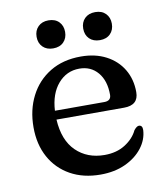

<svg xmlns="http://www.w3.org/2000/svg" viewBox="-77 -714 677 789"><g transform="rotate(-10 262.0 -319.0)"><path d="M482.5 -297Q482.5 -242.5 422 -242.5H140Q145 -155.5 191.5 -110.2Q238 -65 310 -65Q360.5 -65 396.2 -87.8Q432 -110.5 448 -144Q460 -159 469 -159Q484 -158.5 483.5 -138.5Q481.5 -98.5 455 -64.2Q428.5 -30 383.5 -9.2Q338.5 11.5 280 11.5Q208 11.5 154.2 -18.5Q100.5 -48.5 71 -102.2Q41.5 -156 41.5 -227.5Q41.5 -300 70.8 -357.2Q100 -414.5 154.2 -447.5Q208.5 -480.5 283 -480.5Q343 -480.5 388 -457Q433 -433.5 457.8 -392Q482.5 -350.5 482.5 -297ZM268.5 -432.5Q215 -432.5 179.5 -391.2Q144 -350 140 -279.5H346Q374.5 -279.5 374.5 -305Q374.5 -363.5 345.5 -398Q316.5 -432.5 268.5 -432.5ZM178 -533Q151 -533 134.8 -549Q118.5 -565 118.5 -591.5Q118.5 -617.5 134.8 -633.8Q151 -650 178 -650Q205.5 -650 221.5 -633.8Q237.5 -617.5 237.5 -591.5Q237.5 -565.5 221.5 -549.2Q205.5 -533 178 -533ZM373 -533Q345.5 -533 329.2 -549Q313 -565 313 -591.5Q313 -617.5 329.2 -633.8Q345.5 -650 373 -650Q400.5 -650 416.5 -633.8Q432.5 -617.5 432.5 -591.5Q432.5 -565.5 416.5 -549.2Q400.5 -533 373 -533Z"/></g></svg>

Font: Fraunces 9pt Soft
Style: Regular
Weight: 400
Version: Version 1.000;[0bf87f6ff]